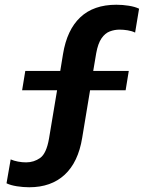

<svg xmlns="http://www.w3.org/2000/svg" viewBox="-20 -680 623 810"><path d="M103.3 110Q77.5 110 51.2 105.8Q25 101.7 7.5 93.3L25 -7.5Q38.3 -1.7 55.8 1.7Q73.3 5 90 5Q123.3 5 149.6 -13.8Q175.8 -32.5 186.7 -95L220.8 -299.2H73.3L86.7 -380.8H234.2L245.8 -451.7Q262.5 -554.2 318.8 -607.1Q375 -660 470.8 -660Q497.5 -660 523.3 -655.8Q549.2 -651.7 566.7 -643.3L550 -542.5Q536.7 -549.2 518.8 -552.1Q500.8 -555 484.2 -555Q463.3 -555 443.3 -547.5Q423.3 -540 408.3 -518.3Q393.3 -496.7 385.8 -455L373.3 -380.8H523.3L510 -299.2H360L326.7 -98.3Q310 4.2 252.9 57.1Q195.8 110 103.3 110Z"/></svg>

Font: Familjen Grotesk
Style: Bold Italic
Weight: 700
Italic angle: -9.46201°
Designer: Anders Wikstroem, Jonas Baeckman, Matilda Gysing, Kristian Moeller
Foundry: Familjen STHLM AB
Version: Version 2.002; ttfautohint (v1.8.4.7-5d5b)